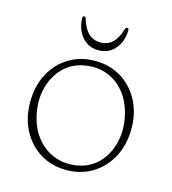

<svg xmlns="http://www.w3.org/2000/svg" viewBox="-97 -698 706 788"><g transform="rotate(15 256.0 -304.0)"><path d="M256 -453Q318.5 -453 367 -423.2Q415.5 -393.5 443.2 -341.5Q471 -289.5 471 -222.5Q471 -154.5 443.2 -102Q415.5 -49.5 367 -19.5Q318.5 10.5 255.5 10.5Q193 10.5 144.5 -19.5Q96 -49.5 68.5 -101.8Q41 -154 41 -221.5Q41 -289 68.5 -341.2Q96 -393.5 144.8 -423.2Q193.5 -453 256 -453ZM296 -19.5Q346.5 -28.5 380.8 -62.8Q415 -97 429 -146.8Q443 -196.5 434 -251.5Q424 -312.5 393.2 -354.5Q362.5 -396.5 317 -414.8Q271.5 -433 217.5 -423.5Q166 -414.5 131.5 -380.2Q97 -346 82.8 -296.5Q68.5 -247 77.5 -192Q87.5 -130 119 -88.2Q150.5 -46.5 196.5 -28.2Q242.5 -10 296 -19.5ZM256 -531.5Q316 -531.5 338.5 -609.5Q341.5 -618 347 -618Q354 -618 354 -609Q353 -560.5 326 -529.5Q299 -498.5 256 -498.5Q213 -498.5 186.2 -529.5Q159.5 -560.5 158 -609Q158 -618 165 -618Q170.5 -618 173 -609.5Q195.5 -531.5 256 -531.5Z"/></g></svg>

Font: Fraunces 72pt SuperSoft Thin
Style: Regular
Weight: 100
Version: Version 1.000;[b76b70a41]